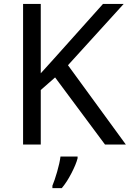

<svg xmlns="http://www.w3.org/2000/svg" viewBox="-20 -734 659 975"><path d="M619.1 0H513.2L259.8 -340.8L187 -276.9V0H97.2V-713.9H187V-361.8L248.5 -429.7L502.9 -713.9H607.9L325.2 -402.8ZM246.1 209Q256.8 184.1 270 138.7Q283.2 93.3 287.1 61H374V69.8Q366.2 100.6 342.5 146.2Q318.8 191.9 293.9 221.2H246.1Z"/></svg>

Font: NotoPenekeko
Style: Regular
Weight: 400
Designer: Monotype Design team
Foundry: Monotype Imaging Inc.
Version: Version 1.04